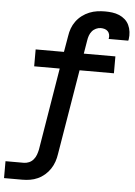

<svg xmlns="http://www.w3.org/2000/svg" viewBox="-69 -789 734 1041"><g transform="rotate(5 298.0 -269.0)"><path d="M-7 205V113H93Q107 113 121 107Q135 101 145 89Q155 77 160 63Q165 49 168 35L242 -413H103V-505H257L272 -592Q275 -614 282.5 -634.5Q290 -655 303.5 -673.5Q317 -692 335.5 -706Q354 -720 375 -728.5Q396 -737 417.5 -740Q439 -743 460 -743Q480 -743 499.5 -740.5Q519 -738 537 -730.5Q555 -723 569 -710.5Q583 -698 591 -681Q599 -664 601.5 -644Q604 -624 601 -604Q600 -602 600 -600Q600 -598 599 -596H492Q492 -597 492.5 -597.5Q493 -598 493 -599Q495 -610 492.5 -620.5Q490 -631 483 -638Q476 -645 466 -648Q456 -651 445 -651Q432 -651 419 -645Q406 -639 397 -628Q388 -617 383.5 -604Q379 -591 377 -577L365 -505H537V-413H350L273 50Q270 71 263 91.5Q256 112 243.5 131Q231 150 213.5 165Q196 180 176 189Q156 198 135 201.5Q114 205 93 205Z"/></g></svg>

Font: Iosevka Curly SmBdExObl
Style: Regular
Weight: 600
Width: 7
Italic angle: -9°
Monospace: yes
Designer: Belleve Invis
Foundry: Belleve Invis
Version: Version 11.1.0; ttfautohint (v1.8.3)